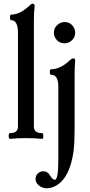

<svg xmlns="http://www.w3.org/2000/svg" viewBox="-20 -746 484 1037"><path d="M34 4Q27 4 27 -11.5Q27 -27 34 -27Q77 -27 77 -63V-569Q77 -637 40 -637Q34 -637 34 -652Q34 -667 40 -667Q88 -667 141 -717Q149 -726 157 -726Q167 -726 167 -712Q163 -682 163 -630V-63Q163 -27 207 -27Q214 -27 214 -11.5Q214 4 207 4Q167 0 121 0Q71 0 34 4ZM329 -512Q304 -512 287.5 -529Q271 -546 271 -569Q271 -594 289 -610.5Q307 -627 329 -627Q354 -627 370 -609.5Q386 -592 386 -569Q386 -544 368 -528Q350 -512 329 -512ZM233 271Q210 271 191 256.5Q172 242 172 220Q172 202 185 190.5Q198 179 213 179Q238 179 250 202Q265 225 276 225Q295 225 295 117V-279Q295 -342 256 -342Q249 -342 249 -357Q249 -372 256 -372Q306 -372 358 -421Q368 -431 377 -431Q386 -431 386 -417Q383 -386 383 -336V-54Q383 20 378 64Q367 152 334 206Q314 238 286.5 254.5Q259 271 233 271Z"/></svg>

Font: Junicode Cond Medium
Style: Regular
Weight: 500
Width: 3
Designer: Peter S. Baker
Version: Version 2.201